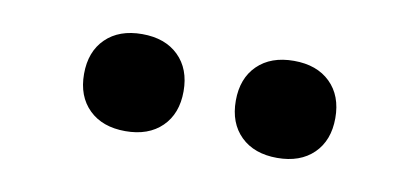

<svg xmlns="http://www.w3.org/2000/svg" viewBox="-32 -867 664 304"><g transform="rotate(10 300.0 -715.0)"><path d="M422 -637Q385 -637 363.5 -658Q342 -679 342 -715Q342 -751 363.5 -772Q385 -793 422 -793Q459 -793 480.5 -772Q502 -751 502 -715Q502 -679 480.5 -658Q459 -637 422 -637ZM178 -637Q141 -637 119.5 -658Q98 -679 98 -715Q98 -751 119.5 -772Q141 -793 178 -793Q215 -793 236.5 -772Q258 -751 258 -715Q258 -679 236.5 -658Q215 -637 178 -637Z"/></g></svg>

Font: Maple Mono ExtraBold
Style: Regular
Weight: 800
Monospace: yes
Designer: subframe7536
Version: Version 7.000